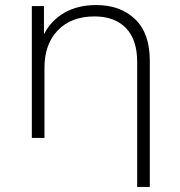

<svg xmlns="http://www.w3.org/2000/svg" viewBox="-20 -546 713 760"><path d="M523 194V-301Q523 -389 478.5 -435Q434 -481 354 -481Q262 -481 209 -426Q156 -371 156 -278V0H106V-522H154V-410Q181 -464 234 -495Q287 -526 361 -526Q456 -526 514.5 -470.5Q573 -415 573 -305V194Z"/></svg>

Font: Montserrat Light
Style: Regular
Weight: 300
Designer: Julieta Ulanovsky
Foundry: Julieta Ulanovsky
Version: Version 9.000; ttfautohint (v1.8.4.7-5d5b)